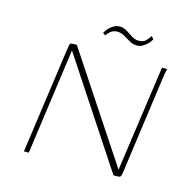

<svg xmlns="http://www.w3.org/2000/svg" viewBox="-89 -666 775 758"><g transform="rotate(15 299.0 -287.0)"><path d="M72 0 132 -428Q134 -443 135.5 -450Q137 -457 140 -458.5Q143 -460 151 -460H165L452 -26L453 -37L513 -460H535Q534 -459 533 -455Q532 -451 531 -446.5Q530 -442 529 -437L473 -32Q470 -10 467.5 -5Q465 0 453 0H438L152 -434L151 -426L92 0ZM393 -519Q378 -519 363.5 -527.5Q349 -536 335 -544Q321 -552 306 -552Q290 -552 279 -542.5Q268 -533 263 -525L253 -533Q255 -536 259 -542.5Q263 -549 270.5 -556Q278 -563 288 -568.5Q298 -574 311 -574Q327 -574 340.5 -565Q354 -556 368 -547.5Q382 -539 396 -539Q416 -539 426.5 -550.5Q437 -562 441 -570L451 -560Q450 -557 445.5 -550.5Q441 -544 433.5 -537Q426 -530 416 -524.5Q406 -519 393 -519Z"/></g></svg>

Font: Genos Thin
Style: Italic
Weight: 100
Italic angle: -8°
Designer: Robert E. Leuschke
Foundry: Robert E. Leuschke
Version: Version 1.010